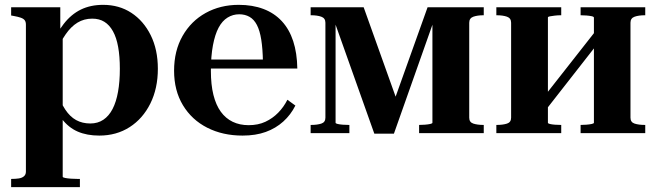

<svg xmlns="http://www.w3.org/2000/svg" viewBox="-20 -550 2711 793"><path d="M310 223H26V189H27Q44 189 57.5 187Q71 185 79 178Q87 171 87 159V-448Q87 -460 82 -466.5Q77 -473 65.5 -477Q54 -481 37 -484L26 -486V-520H229V-410L239 -409V180Q239 183 249 185Q259 187 273.5 188Q288 189 301 189H310ZM390 10Q339 10 301 -6.5Q263 -23 235 -59.5Q207 -96 184 -157L215 -172Q230 -127 249.5 -97.5Q269 -68 294.5 -54Q320 -40 353 -40Q384 -40 407 -55.5Q430 -71 445 -100Q460 -129 467.5 -171Q475 -213 475 -266Q475 -317 468 -356Q461 -395 446.5 -421Q432 -447 411 -460Q390 -473 361 -473Q327 -473 300 -456.5Q273 -440 251 -408Q229 -376 209 -331L184 -350Q212 -411 243 -451Q274 -491 314 -510.5Q354 -530 406 -530Q472 -530 522.5 -497Q573 -464 602.5 -404.5Q632 -345 632 -266Q632 -185 601 -122.5Q570 -60 515.5 -25Q461 10 390 10Z M851 -257Q851 -200 861.5 -158Q872 -116 892 -88.5Q912 -61 941 -47Q970 -33 1007 -33Q1046 -33 1076 -47Q1106 -61 1129 -84.5Q1152 -108 1167 -138L1200 -114Q1181 -76 1150 -48Q1119 -20 1077.5 -5Q1036 10 982 10Q900 10 836 -22.5Q772 -55 735.5 -115.5Q699 -176 699 -258Q699 -340 734 -401.5Q769 -463 829.5 -496.5Q890 -530 966 -530Q1023 -530 1068 -513Q1113 -496 1144 -462.5Q1175 -429 1191 -380Q1207 -331 1208 -267H784L783 -304H1090L1066 -295Q1065 -349 1059 -386.5Q1053 -424 1041 -447Q1029 -470 1010.5 -480.5Q992 -491 968 -491Q942 -491 920 -477.5Q898 -464 883 -436Q868 -408 859.5 -363Q851 -318 851 -257Z M1482 -520 1625 -120H1603L1746 -520H1978V-487H1977Q1952 -487 1935 -481Q1918 -475 1918 -456V-64Q1918 -45 1935 -39.5Q1952 -34 1977 -34H1978V0H1711V-34Q1722 -34 1735 -35Q1748 -36 1757 -38Q1766 -40 1766 -43V-498L1783 -496L1607 2H1526L1349 -496L1366 -498V-43Q1366 -40 1374.5 -38Q1383 -36 1395.5 -35Q1408 -34 1421 -34H1423V0H1263V-34H1265Q1290 -34 1307 -39.5Q1324 -45 1324 -64V-456Q1324 -475 1307 -481Q1290 -487 1265 -487H1263V-520Z M2091 -64V-456Q2091 -475 2074 -481Q2057 -487 2031 -487H2030V-520H2298V-487H2297Q2284 -487 2271.5 -485.5Q2259 -484 2251 -482.5Q2243 -481 2243 -478V-43Q2243 -40 2251 -38Q2259 -36 2271.5 -35Q2284 -34 2297 -34H2298V0H2030V-34H2031Q2057 -34 2074 -39.5Q2091 -45 2091 -64ZM2433 -43V-477Q2433 -481 2424 -483Q2415 -485 2402 -486Q2389 -487 2378 -487V-520H2645V-487H2644Q2618 -487 2601 -481Q2584 -475 2584 -456V-64Q2584 -45 2601 -39.5Q2618 -34 2644 -34H2645V0H2378V-34Q2389 -34 2402 -35Q2415 -36 2424 -38Q2433 -40 2433 -43ZM2243 -107 2210 -129 2433 -413 2465 -391Z"/></svg>

Font: Roboto Serif 144pt SemiBold
Style: Regular
Weight: 600
Version: Version 1.008